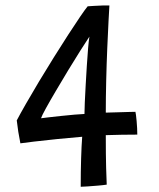

<svg xmlns="http://www.w3.org/2000/svg" viewBox="-20 -691 592 716"><path d="M492 -189Q468 -189 434.2 -188.5Q400.5 -188 374.5 -187Q374.5 -112.5 375.8 -65Q377 -17.5 378 -2.5Q365.5 -0.5 345.2 1.2Q325 3 306.5 4.2Q288 5.5 281 5.5Q281 -51.5 282.5 -100Q284 -148.5 286.5 -181Q242.5 -177.5 194 -172.5Q145.5 -167.5 107 -163Q68.5 -158.5 56 -156.5Q52 -176 48.2 -199.5Q44.5 -223 42.5 -242Q55 -266 76.8 -304Q98.5 -342 125.2 -386.5Q152 -431 180.2 -476.2Q208.5 -521.5 234.2 -561.2Q260 -601 279.2 -629.2Q298.5 -657.5 307 -667.5Q314.5 -668 330 -669Q345.5 -670 362 -670.5Q378.5 -671 388 -670.5Q387 -657 384.8 -613.8Q382.5 -570.5 380 -511.2Q377.5 -452 376 -388.8Q374.5 -325.5 374.5 -271Q392.5 -271.5 417 -272.2Q441.5 -273 461.2 -273.5Q481 -274 485 -274Q487 -267 489.5 -239.5Q492 -212 492 -189ZM313.5 -554.5Q300.5 -535 279.2 -501.5Q258 -468 234.2 -428.8Q210.5 -389.5 188.5 -352.2Q166.5 -315 151.2 -287.2Q136 -259.5 133 -250Q138 -251 159 -253.2Q180 -255.5 206.8 -258.5Q233.5 -261.5 258 -263.5Q282.5 -265.5 295 -266Q295 -280 296.2 -308.8Q297.5 -337.5 299.5 -373.5Q301.5 -409.5 303.8 -445.8Q306 -482 308.5 -511Q311 -540 313.5 -554.5Z"/></svg>

Font: Grandstander
Style: Regular
Weight: 400
Designer: Tyler Finck
Foundry: Etcetera Type Co
Version: Version 1.200; ttfautohint (v1.8.3)